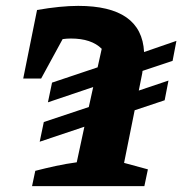

<svg xmlns="http://www.w3.org/2000/svg" viewBox="-20 -633 621 653"><path d="M115 -151 129 -218 282 -269 297 -337 143 -285 157 -352 312 -404 326 -467Q291 -502 221 -502Q207 -502 193 -500L120 -366H59L106 -599Q146 -606 181 -609.5Q216 -613 246 -613Q462 -613 470 -456L580 -494L567 -426L465 -392Q464 -389 464 -385L452 -325L553 -359L540 -292L438 -258L402 -79L483 -57L471 0H89L100 -52Q135 -61 169.5 -68.5Q204 -76 241 -81L267 -202Z"/></svg>

Font: Piazzolla
Style: Bold Italic
Weight: 700
Italic angle: -11.3°
Designer: Juan Pablo del Peral
Foundry: Huerta Tipografica
Version: Version 1.330